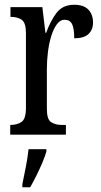

<svg xmlns="http://www.w3.org/2000/svg" viewBox="-20 -566 423 807"><path d="M23 0V-41H26Q52 -41 70.5 -53.5Q89 -66 89 -113V-427Q89 -471 71 -483Q53 -495 27 -495H24V-536H158L171 -428H174Q191 -476 217 -511Q243 -546 292 -546Q332 -546 351.5 -525.5Q371 -505 371 -471Q371 -441 352 -423Q333 -405 292 -405Q292 -446 283 -464.5Q274 -483 251 -483Q233 -483 219 -464Q205 -445 195.5 -414.5Q186 -384 181.5 -347.5Q177 -311 177 -276V-108Q177 -64 195 -52.5Q213 -41 238 -41H257V0ZM74 208Q81 174 88.5 136Q96 98 100 61H175V71Q169 92 157.5 119Q146 146 132.5 173Q119 200 107 221H74Z"/></svg>

Font: Noto Serif Myanmar ExtraCondensed
Style: Regular
Weight: 400
Width: 2
Designer: Ben Mitchell and the Monotype Design Team
Foundry: Monotype Imaging Inc.
Version: Version 2.106; ttfautohint (v1.8.4.7-5d5b)